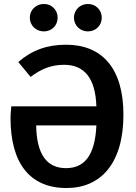

<svg xmlns="http://www.w3.org/2000/svg" viewBox="-20 -931 684 966"><path d="M201 -911C161 -911 130 -881 130 -842C130 -803 161 -773 201 -773C240 -773 270 -803 270 -842C270 -881 240 -911 201 -911ZM422 -911C383 -911 352 -881 352 -842C352 -803 383 -773 422 -773C462 -773 492 -803 492 -842C492 -881 462 -911 422 -911ZM312 -706C216 -706 140 -678 72 -619L134 -544C185 -583 237 -605 302 -605C403 -605 460 -540 465 -396H37C34 -371 33 -351 33 -337C33 -112 128 15 315 15C487 15 601 -109 601 -354C601 -586 495 -706 312 -706ZM312 -85C214 -85 164 -157 162 -300H465C458 -149 405 -85 312 -85Z"/></svg>

Font: Fira Sans Medium
Style: Regular
Weight: 500
Designer: Carrois Corporate & Edenspiekermann AG
Foundry: Carrois Corporate GbR & Edenspiekermann AG
Version: Version 4.203